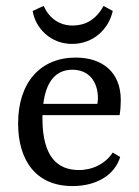

<svg xmlns="http://www.w3.org/2000/svg" viewBox="-20 -619 469 647"><path d="M41 -203C41 -80 100 8 224 8C308 8 367 -31 385 -90L360 -105C336 -68 293 -46 246 -46C175 -46 123 -89 123 -220C123 -224 123 -228 123 -231H383C386 -247 387 -268 387 -282C387 -376 325 -425 235 -425C117 -425 41 -342 41 -203ZM224 -384C279 -384 310 -345 310 -287C310 -280 309 -276 308 -269H126C136 -350 172 -384 224 -384ZM360 -582 329 -599C303 -552 267 -533 225 -533C181 -533 147 -556 127 -599L90 -582C100 -523 151 -471 223 -471C294 -471 346 -520 360 -582Z"/></svg>

Font: Yrsa
Style: Regular
Weight: 400
Designer: Anna Giedrys (Yrsa+Rasa design), David Brezina (Yrsa art-direction, Rasa art-direction, design)
Foundry: Rosetta Type Foundry
Version: Version 1.001;PS 1.1;hotconv 1.0.88;makeotf.lib2.5.647800